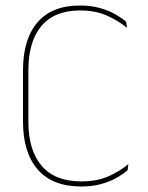

<svg xmlns="http://www.w3.org/2000/svg" viewBox="-20 -668 538 697"><path d="M275.5 9Q170 9 116.8 -52.8Q63.5 -114.5 63.5 -226.5V-413Q63.5 -525.5 116 -586.8Q168.5 -648 270.5 -648Q310 -648 342.2 -639Q374.5 -630 398.5 -616.2Q422.5 -602.5 438 -589L441 -567Q411 -592 369 -611Q327 -630 270.5 -630Q178 -630 130.5 -573.8Q83 -517.5 83 -413V-226.5Q83 -122.5 131.2 -66Q179.5 -9.5 275.5 -9.5Q332 -9.5 373.8 -28Q415.5 -46.5 446 -72.5L443.5 -50.5Q428 -36.5 403.8 -22.8Q379.5 -9 347.5 0Q315.5 9 275.5 9Z"/></svg>

Font: Anek Tamil Medium Thin
Style: Regular
Weight: 250
Version: Version 1.003